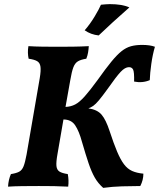

<svg xmlns="http://www.w3.org/2000/svg" viewBox="-20 -903 772 932"><path d="M19 3Q21 -31 33 -58Q59 -62 73 -69.5Q87 -77 94.5 -96Q102 -115 109 -153L173 -524Q179 -560 176.5 -579Q174 -598 160.5 -606Q147 -614 119 -618Q116 -631 115.5 -647Q115 -663 118 -679Q150 -677 186 -676.5Q222 -676 263 -676Q298 -676 335.5 -676.5Q373 -677 411 -679Q410 -663 407.5 -648Q405 -633 399 -618Q373 -614 358.5 -605.5Q344 -597 336 -576Q328 -555 321 -513L298 -384Q324 -385 345 -396Q366 -407 391 -435Q416 -463 454 -515Q493 -570 520.5 -603.5Q548 -637 570 -654.5Q592 -672 615.5 -678.5Q639 -685 670 -685Q708 -685 732 -676Q721 -639 714.5 -593Q708 -547 707 -514Q672 -499 631 -507Q632 -554 626 -565.5Q620 -577 606 -577Q587 -577 565.5 -554Q544 -531 502 -471Q476 -435 460 -416Q444 -397 432.5 -389Q421 -381 409 -377Q452 -371 473 -346.5Q494 -322 512 -267Q532 -206 548.5 -167Q565 -128 582 -105.5Q599 -83 621.5 -73Q644 -63 676 -60Q676 -29 661 0Q620 0 572 1.5Q524 3 481 9Q456 -13 440 -41Q424 -69 410 -110.5Q396 -152 378 -214Q364 -266 345 -294.5Q326 -323 288 -323L259 -155Q252 -116 254 -97Q256 -78 269 -70Q282 -62 309 -58Q315 -28 311 3Q275 1 241.5 0.5Q208 0 168 0Q126 0 87.5 0.5Q49 1 19 3ZM459 -731Q421 -735 391 -756Q418 -787 439.5 -823Q461 -859 470 -880Q481 -881 492 -882Q503 -883 513 -883Q573 -883 608 -867Q567 -831 528 -795.5Q489 -760 459 -731Z"/></svg>

Font: Vollkorn
Style: Bold Italic
Weight: 700
Italic angle: -11°
Designer: Friedrich Althausen
Foundry: Friedrich Althausen
Version: Version 5.000; ttfautohint (v1.8.3)